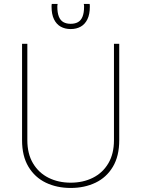

<svg xmlns="http://www.w3.org/2000/svg" viewBox="-20 -930 707 960"><path d="M576.2 -710.9V-229Q576.2 -149.4 544.4 -96.2Q512.7 -43 457.8 -16.6Q402.8 9.8 333.5 9.8Q264.2 9.8 209.2 -16.6Q154.3 -43 122.3 -96.2Q90.3 -149.4 90.3 -229V-710.9H116.7V-229Q116.7 -160.6 145.3 -113Q173.8 -65.4 222.9 -41Q272 -16.6 333.5 -16.6Q395 -16.6 444.1 -41Q493.2 -65.4 521.5 -113Q549.8 -160.6 549.8 -229V-710.9ZM333.5 -784.7Q305.2 -784.7 283.7 -796.6Q262.2 -808.6 250 -833.5Q237.8 -858.4 237.8 -897Q237.8 -900.4 238 -903.6Q238.3 -906.7 238.8 -910.2H268.1Q267.6 -907.2 267.1 -903.8Q266.6 -900.4 266.6 -897Q266.6 -865.7 274.4 -846.7Q282.2 -827.6 297.1 -819.3Q312 -811 333.5 -811Q355 -811 369.9 -819.3Q384.8 -827.6 392.6 -846.7Q400.4 -865.7 400.4 -897Q400.4 -900.4 400.1 -903.8Q399.9 -907.2 398.9 -910.2H428.2Q428.7 -906.7 429 -903.6Q429.2 -900.4 429.2 -897Q429.2 -858.4 417 -833.5Q404.8 -808.6 383.3 -796.6Q361.8 -784.7 333.5 -784.7Z"/></svg>

Font: Heebo Thin
Style: Regular
Weight: 250
Designer: Oded Ezer
Foundry: Ezer Type House
Version: Version 3.100